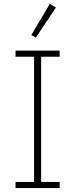

<svg xmlns="http://www.w3.org/2000/svg" viewBox="-20 -955 382 975"><path d="M59 0V-31H153V-667H59V-698H283V-667H189V-31H283V0ZM162 -764 139 -777 233 -935 264 -917Z"/></svg>

Font: IBM Plex Sans Condensed ExtraLight
Style: Regular
Weight: 200
Width: 3
Designer: Mike Abbink, Paul van der Laan, Pieter van Rosmalen
Foundry: Bold Monday
Version: Version 1.3